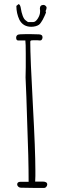

<svg xmlns="http://www.w3.org/2000/svg" viewBox="-20 -923 310 939"><path d="M82 -5Q75 -5 69.5 -10Q64 -15 64 -21Q64 -34 81 -34H120Q120 -149 113 -324Q109 -464 105 -544L106 -595V-661Q106 -711 104 -725H69Q59 -725 59 -739Q59 -748 67 -753Q74 -756 104 -756H132Q147 -755 170 -755Q178 -755 183 -751.5Q188 -748 188 -741Q188 -735 185 -730Q182 -725 176 -725Q169 -725 164 -726H152H142Q132 -726 130 -724L128 -720Q128 -642 141 -405Q153 -186 153 -90V-62Q152 -49 152 -35H188Q211 -35 211 -21Q211 -15 206.5 -9.5Q202 -4 197 -4H143Q119 -5 82 -5ZM75 -826Q60 -858 60 -894L71 -903Q78 -901 81 -887Q89 -835 106 -823L117 -815H142Q154 -815 165 -832.5Q176 -850 176 -866V-873Q175 -876 175 -880Q175 -899 193 -899Q198 -899 203 -894.5Q208 -890 208 -885L206 -876L203 -869L205 -862Q204 -859 202 -854.5Q200 -850 198 -845Q188 -823 181 -814Q176 -806 170.5 -802Q165 -798 155 -795Q144 -792 133 -792Q93 -792 75 -826Z"/></svg>

Font: Amatic SC
Style: Regular
Weight: 400
Designer: Multiple Designers
Foundry: Vernon Adams
Version: Version 2.505